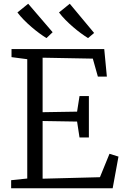

<svg xmlns="http://www.w3.org/2000/svg" viewBox="-20 -1005 663 1025"><path d="M125.5 -52V-689L41.5 -700V-743H536.5L550.5 -596H502.5L475.5 -692L207.5 -697V-406L391.5 -409L404.5 -492H454.5V-271H404.5L391.5 -356L207.5 -359V-51L513.5 -59L564.5 -184L612.5 -169L581.5 0H39.5V-43ZM352.5 -985 482.5 -829 450.5 -802H449.5Q432.5 -812.5 412 -827.5Q391.5 -842.5 370.2 -860.8Q349 -879 329.5 -898.8Q310 -918.5 295 -938.5ZM130.5 -985 261 -833 228.5 -802H227.5Q210.5 -812.5 190 -827.5Q169.5 -842.5 148.2 -860.8Q127 -879 107.5 -898.8Q88 -918.5 73 -938.5Z"/></svg>

Font: Merriweather 7pt Light
Style: Regular
Weight: 300
Designer: Eben Sorkin
Foundry: Eben Sorkin
Version: Version 2.200;gftools[0.9.31]